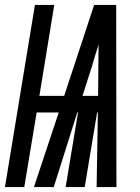

<svg xmlns="http://www.w3.org/2000/svg" viewBox="-47 -755 567 775"><path d="M-27 0 94 -735H172L112 -368H212L333 -735H422L423 0H343L348 -301H345L295 0H218L268 -301H265L170 0H90L190 -301H101L51 0ZM286 -368H349L350 -490Q350 -511 350.5 -532.5Q351 -554 351 -575Q344 -554 337.5 -532.5Q331 -511 325 -490Z"/></svg>

Font: Iosevka SS18
Style: Bold Italic
Weight: 700
Italic angle: -9°
Monospace: yes
Designer: Belleve Invis
Foundry: Belleve Invis
Version: Version 25.1.1; ttfautohint (v1.8.4)